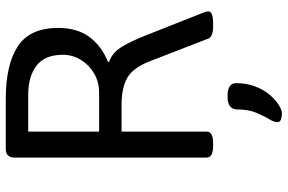

<svg xmlns="http://www.w3.org/2000/svg" viewBox="-182 -558 975 650"><g transform="rotate(-90 305.0 -232.5)"><path d="M295 -700Q412 -700 474 -659Q536 -618 536 -523Q536 -458 505 -416.5Q474 -375 421 -354V-350Q452 -340 472 -307Q492 -274 511 -225L589 -28Q592 -19 592 -14Q592 2 550 2H540Q525 2 514 -2Q503 -6 500 -14L424 -210Q402 -268 368 -288Q334 -308 275 -308H185V-20Q185 2 145 2H137Q97 2 97 -20V-670Q97 -700 127 -700ZM310 -624H185V-384H317Q353 -384 382 -401Q411 -418 428 -446Q445 -474 445 -507Q445 -568 408 -596Q371 -624 310 -624ZM309 51Q328 51 338.5 58.5Q349 66 349 79Q349 115 338 144Q327 173 310 193Q293 213 275.5 224Q258 235 246 235Q238 235 227.5 232Q217 229 217 220Q217 208 227.5 191Q238 174 249 147.5Q260 121 260 83Q260 69 270 60Q280 51 300 51Z"/></g></svg>

Font: Asap VF Beta
Style: Regular
Weight: 400
Designer: Pablo Cosgaya
Foundry: Pablo Cosgaya
Version: Version 1.007